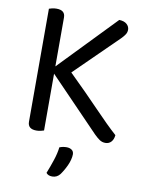

<svg xmlns="http://www.w3.org/2000/svg" viewBox="-91 -678 739 962"><g transform="rotate(10 278.5 -197.0)"><path d="M162 -290V-1Q156 1 146 3.5Q136 6 124 6Q80 6 80 -31V-606Q85 -608 95.5 -610.5Q106 -613 118 -613Q162 -613 162 -576V-327L437 -612Q463 -611 476 -599Q489 -587 489 -571Q489 -558 482 -547Q475 -536 462 -523L246 -311Q337 -222 403.5 -152.5Q470 -83 518 -40Q516 -18 504.5 -5.5Q493 7 475 7Q458 7 444.5 -2.5Q431 -12 417 -26ZM280 201Q265 219 242 219Q221 219 211 206Q225 171 237 134.5Q249 98 252 69Q269 62 288 62Q304 62 314.5 69.5Q325 77 325 92Q325 104 321 119.5Q317 135 310 150Q303 165 295 178.5Q287 192 280 201Z"/></g></svg>

Font: Baloo Bhai 2
Style: Regular
Weight: 400
Designer: Supriya Tembe, Noopur Datye and Ek Type
Foundry: Ek Type
Version: Version 1.640;PS 1.000;hotconv 16.6.51;makeotf.lib2.5.65220;